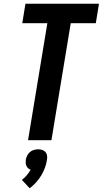

<svg xmlns="http://www.w3.org/2000/svg" viewBox="-20 -755 553 1034"><path d="M131 0 235 -630H100L117 -735H513L496 -630H361L257 0ZM140 259 98 214Q112 203 124 189Q136 175 145 159Q137 156 131.5 151Q126 146 122.5 138.5Q119 131 118.5 122.5Q118 114 119 105Q121 94 126.5 83Q132 72 141 64Q150 56 162.5 52.5Q175 49 186 49Q197 49 207.5 52.5Q218 56 225 64Q232 72 233.5 83Q235 94 233 105Q230 127 222 148.5Q214 170 202 190Q190 210 174 227.5Q158 245 140 259Z"/></svg>

Font: Iosevka Term Curly XBd Obl
Style: Regular
Weight: 800
Italic angle: -9°
Designer: Belleve Invis
Foundry: Belleve Invis
Version: Version 32.3.0